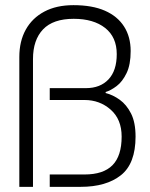

<svg xmlns="http://www.w3.org/2000/svg" viewBox="-20 -725 581 745"><path d="M173 0V-48H308Q381 -48 416.5 -84Q452 -120 452 -195Q452 -262 409.5 -299.5Q367 -337 308 -337H173V-383H313Q369 -383 401 -417Q433 -451 433 -515Q433 -581 388 -616.5Q343 -652 266 -652Q186 -652 147 -611Q108 -570 108 -496V0H55V-504Q55 -565 80 -610Q105 -655 152 -680Q199 -705 265 -705Q338 -705 387 -683.5Q436 -662 461.5 -622Q487 -582 487 -527Q487 -474 471 -441Q455 -408 432.5 -391Q410 -374 390 -368V-364Q418 -357 444.5 -338Q471 -319 488.5 -284.5Q506 -250 506 -195Q506 -90 449 -45Q392 0 293 0Z"/></svg>

Font: Phudu Light Light
Style: Regular
Weight: 300
Version: Version 1.005;gftools[0.9.23]